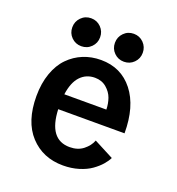

<svg xmlns="http://www.w3.org/2000/svg" viewBox="-126 -781 823 895"><g transform="rotate(20 285.0 -334.0)"><path d="M224 -560.5Q204 -540.5 175 -540.5Q146 -540.5 126 -560.5Q106 -580.5 106 -609.5Q106 -638.5 126 -658.8Q146 -679 175 -679Q204 -679 224 -658.8Q244 -638.5 244 -609.5Q244 -580.5 224 -560.5ZM435.5 -560.5Q415.5 -540.5 386.5 -540.5Q357.5 -540.5 337.5 -560.5Q317.5 -580.5 317.5 -609.5Q317.5 -638.5 337.5 -658.8Q357.5 -679 386.5 -679Q415.5 -679 435.5 -658.8Q455.5 -638.5 455.5 -609.5Q455.5 -580.5 435.5 -560.5ZM487.5 -99.5Q479 -82 463.2 -64Q447.5 -46 423 -28.5Q398.5 -11 362.5 0Q326.5 11 285 11Q184.5 11 121.5 -57.2Q58.5 -125.5 58.5 -251Q58.5 -314.5 76.5 -365Q94.5 -415.5 125.8 -447.2Q157 -479 197.5 -495.5Q238 -512 285 -512Q385 -512 444.5 -436.5Q504 -361 504 -228H175Q181 -80 285 -80Q325 -80 352 -101.2Q379 -122.5 389.5 -150.5ZM286.5 -424.5Q243.5 -424.5 215 -394.5Q186.5 -364.5 178 -303H386.5Q386 -332 376.8 -358.2Q367.5 -384.5 344 -404.5Q320.5 -424.5 286.5 -424.5Z"/></g></svg>

Font: League Mono Narrow Medium
Style: Regular
Weight: 500
Width: 3
Designer: Tyler Finck
Foundry: The League of Moveable Type / Tyler Finck
Version: Version 2.210